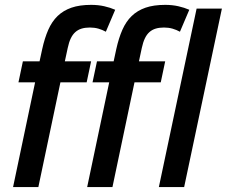

<svg xmlns="http://www.w3.org/2000/svg" viewBox="-20 -762 924 782"><path d="M411.1 -632.8Q397 -640.6 380.9 -645.3Q364.7 -649.9 346.2 -649.9Q327.1 -649.9 312.5 -645.5Q297.9 -641.1 286.9 -631.3Q275.9 -621.6 268.3 -605.7Q260.7 -589.8 255.9 -566.9L244.1 -512.2H351.1L333 -426.8H226.1L136.2 0H33.2L123 -426.8H55.2L73.2 -512.2H141.1L151.9 -562Q161.6 -606.4 176.5 -640.4Q191.4 -674.3 214.6 -696.8Q237.8 -719.2 271 -730.7Q304.2 -742.2 351.1 -742.2Q379.9 -742.2 404.5 -736.6Q429.2 -731 449.2 -722.2ZM712.9 -632.8Q698.7 -640.6 682.6 -645.3Q666.5 -649.9 647.9 -649.9Q628.9 -649.9 614.3 -645.5Q599.6 -641.1 588.6 -631.3Q577.6 -621.6 570.1 -605.7Q562.5 -589.8 557.6 -566.9L545.9 -512.2H652.8L634.8 -426.8H527.8L438 0H335L424.8 -426.8H356.9L375 -512.2H442.9L453.6 -562Q463.4 -606.4 478.3 -640.4Q493.2 -674.3 516.4 -696.8Q539.6 -719.2 572.8 -730.7Q606 -742.2 652.8 -742.2Q681.6 -742.2 706.3 -736.6Q731 -731 751 -722.2ZM627 0 780.8 -727.1H883.8L730 0Z"/></svg>

Font: Clear Sans Medium
Style: Italic
Weight: 500
Italic angle: -12°
Foundry: Intel Corporation
Version: Version 1.00